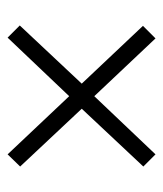

<svg xmlns="http://www.w3.org/2000/svg" viewBox="18 -606 429 505"><g transform="rotate(-90 232.5 -353.5)"><path d="M418 -516 265 -353 417 -192 384 -159 232 -320 79 -159 47 -191 199 -353 47 -515 79 -548 232 -386 386 -548Z"/></g></svg>

Font: Noto Sans Display Light Narrow
Style: Regular
Weight: 300
Width: 4
Designer: Monotype Design team
Foundry: Monotype Imaging Inc.
Version: Version 1.000